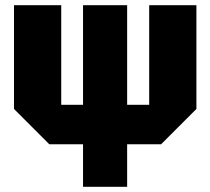

<svg xmlns="http://www.w3.org/2000/svg" viewBox="-20 -720 811 740"><path d="M170 -164 34 -300V-700H216V-316H300V-700H470V-316H555V-700H737V-300L601 -164H470V0H300V-164Z"/></svg>

Font: Tektur SemiCondensed ExtraBold
Style: Regular
Weight: 800
Width: 4
Designer: Adam Jagosz
Foundry: Adam Jagosz
Version: Version 1.005;gftools[0.9.30]